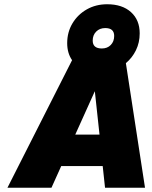

<svg xmlns="http://www.w3.org/2000/svg" viewBox="-20 -883 717 903"><path d="M662 0H474L463 -102H268L222 0H15L319 -600Q296 -633 296 -680Q296 -732 321 -773.5Q346 -815 388.5 -839Q431 -863 484 -863Q555 -863 596 -826Q637 -789 637 -726Q637 -683 619.5 -647Q602 -611 572 -586ZM416 -692Q416 -655 459 -655Q485 -655 501 -671.5Q517 -688 517 -714Q517 -751 475 -751Q449 -751 432.5 -734.5Q416 -718 416 -692ZM426 -454 334 -250H448Z"/></svg>

Font: Overused Grotesk Black
Style: Italic
Weight: 900
Italic angle: -10°
Version: Version 0.003